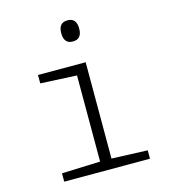

<svg xmlns="http://www.w3.org/2000/svg" viewBox="-111 -840 823 930"><g transform="rotate(-15 300.0 -375.5)"><path d="M358 -698Q358 -751 313 -751Q268 -751 268 -698Q268 -645 313 -645Q358 -645 358 -698ZM526 0V-42L346 -49V-532H107V-490L289 -481V-49L96 -42V0Z"/></g></svg>

Font: Noto Sans Mono UI Light
Style: Regular
Weight: 300
Designer: Monotype Design team
Foundry: Monotype Imaging Inc.
Version: 1.000